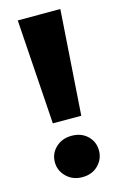

<svg xmlns="http://www.w3.org/2000/svg" viewBox="-111 -750 511 808"><g transform="rotate(-15 144.5 -346.0)"><path d="M82.7 -243.3 52.2 -700H237.7L206.6 -243.3ZM144.9 7.6Q103.2 7.6 75.9 -19.2Q48.5 -45.9 48.5 -82.8Q48.5 -120.8 75.9 -146.6Q103.2 -172.5 144.9 -172.5Q187.6 -172.5 214.2 -146.6Q240.7 -120.8 240.7 -82.8Q240.7 -45.9 214.2 -19.2Q187.6 7.6 144.9 7.6Z"/></g></svg>

Font: Montserrat Thin
Style: Regular
Weight: 100
Designer: Julieta Ulanovsky
Foundry: Julieta Ulanovsky
Version: Version 9.000